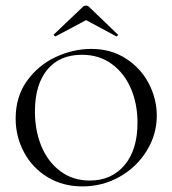

<svg xmlns="http://www.w3.org/2000/svg" viewBox="-20 -655 617 687"><path d="M36 -231Q36 -309 76.5 -365.5Q117 -422 179.5 -451Q242 -480 307 -480Q377 -480 430.5 -445.5Q484 -411 512.5 -356Q541 -301 541 -241Q541 -174 505 -115.5Q469 -57 408 -22.5Q347 12 275 12Q205 12 150.5 -21Q96 -54 66 -110Q36 -166 36 -231ZM472 -216Q472 -283 448.5 -338Q425 -393 380 -426Q335 -459 273 -459Q193 -459 149 -405.5Q105 -352 105 -256Q105 -187 128.5 -131Q152 -75 196.5 -42Q241 -9 301 -9Q379 -9 425.5 -64Q472 -119 472 -216ZM288 -635Q294 -635 299 -630L401 -532Q402 -532 402 -530Q402 -528 399.5 -526Q397 -524 396 -525L288 -583L179 -525Q177 -524 174 -527.5Q171 -531 173 -532L276 -630Q281 -635 288 -635Z"/></svg>

Font: Cormorant Unicase
Style: Regular
Weight: 400
Designer: Christian Thalmann (Catharsis Fonts)
Foundry: Catharsis Fonts
Version: Version 4.000